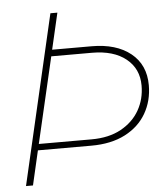

<svg xmlns="http://www.w3.org/2000/svg" viewBox="-51 -749 675 795"><g transform="rotate(-5 286.0 -352.0)"><path d="M25 0 188 -704H217L182 -553H346Q448 -553 508 -505Q568 -457 568 -372Q568 -307 538 -255Q508 -203 450 -173Q392 -143 309 -143H87L54 0ZM345 -526H176L93 -169H312Q385 -169 435.5 -197Q486 -225 512 -271Q538 -317 538 -373Q538 -443 486.5 -484.5Q435 -526 345 -526Z"/></g></svg>

Font: Prodigy Sans ExtraLight
Style: Italic
Weight: 200
Italic angle: -13°
Designer: Wei Huang
Foundry: Wei Huang
Version: Version 1.003; ttfautohint (v1.8.3)